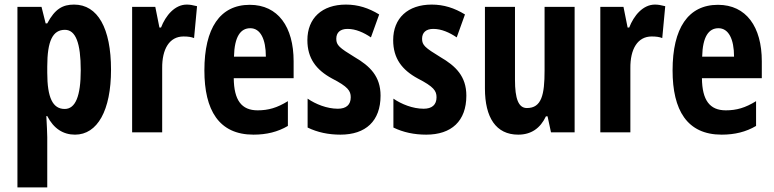

<svg xmlns="http://www.w3.org/2000/svg" viewBox="-20 -577 3373 837"><path d="M303 -557C254 -557 220 -539 186 -475H179L161 -547H56V240H186V21C186 1 184 -30 182 -71H186C214 -16 256 10 307 10C405 10 464 -96 464 -273C464 -454 406 -557 303 -557ZM263 -447C310 -447 332 -389 332 -271C332 -158 309 -102 262 -102C210 -102 186 -151 186 -260V-287C186 -399 210 -447 263 -447Z M794 -557C742 -557 702 -509 682 -457H675L657 -547H556V0H687V-279C686 -364 719 -418 780 -418C799 -418 814 -416 826 -411L839 -550C820 -555 807 -557 794 -557Z M1069 -556C939 -556 871 -454 871 -270C871 -97 934 10 1085 10C1142 10 1191 -2 1235 -28V-136C1188 -107 1150 -96 1103 -96C1033 -96 1000 -140 999 -236H1260V-310C1260 -460 1192 -556 1069 -556ZM1071 -454C1115 -454 1139 -407 1139 -330H1000C1002 -418 1029 -454 1071 -454Z M1639 -160C1639 -244 1593 -289 1526 -328C1459 -369 1446 -380 1446 -408C1446 -435 1463 -451 1495 -451C1531 -451 1566 -435 1597 -414L1633 -514C1587 -542 1541 -557 1488 -557C1384 -557 1320 -498 1320 -402C1320 -322 1359 -272 1427 -235C1497 -199 1509 -181 1509 -153C1509 -120 1489 -103 1453 -103C1405 -103 1356 -123 1321 -147V-21C1364 0 1412 10 1464 10C1574 10 1639 -49 1639 -160Z M2013 -160C2013 -244 1967 -289 1900 -328C1833 -369 1820 -380 1820 -408C1820 -435 1837 -451 1869 -451C1905 -451 1940 -435 1971 -414L2007 -514C1961 -542 1915 -557 1862 -557C1758 -557 1694 -498 1694 -402C1694 -322 1733 -272 1801 -235C1871 -199 1883 -181 1883 -153C1883 -120 1863 -103 1827 -103C1779 -103 1730 -123 1695 -147V-21C1738 0 1786 10 1838 10C1948 10 2013 -49 2013 -160Z M2485 -547H2354V-269C2354 -164 2341 -106 2277 -106C2240 -106 2225 -147 2225 -229V-547H2094V-191C2094 -65 2142 10 2239 10C2295 10 2335 -17 2360 -70H2367L2382 0H2485Z M2835 -557C2783 -557 2743 -509 2723 -457H2716L2698 -547H2597V0H2728V-279C2727 -364 2760 -418 2821 -418C2840 -418 2855 -416 2867 -411L2880 -550C2861 -555 2848 -557 2835 -557Z M3110 -556C2980 -556 2912 -454 2912 -270C2912 -97 2975 10 3126 10C3183 10 3232 -2 3276 -28V-136C3229 -107 3191 -96 3144 -96C3074 -96 3041 -140 3040 -236H3301V-310C3301 -460 3233 -556 3110 -556ZM3112 -454C3156 -454 3180 -407 3180 -330H3041C3043 -418 3070 -454 3112 -454Z"/></svg>

Font: Noto Sans Georgian ExtraCondensed Bold
Style: Regular
Weight: 700
Width: 2
Designer: Monotype Design Team, Akaki Razmadze
Foundry: Google LLC
Version: Version 2.005